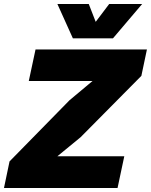

<svg xmlns="http://www.w3.org/2000/svg" viewBox="-41 -947 760 967"><path d="M-21 0 7 -134 309 -442 425 -539H268H104L138 -698H699L671 -565L365 -256L248 -160H405H585L551 0ZM248 -927H406L441 -837L509 -927H675L528 -754H326Z"/></svg>

Font: Azeret Mono Thin ExtraBold
Style: Italic
Weight: 800
Italic angle: -12°
Version: Version 1.002